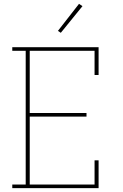

<svg xmlns="http://www.w3.org/2000/svg" viewBox="-20 -981 640 1001"><path d="M44 0V-19H114V-716H44V-735H494V-590H473V-716H135V-392H431V-373H135V-19H473V-145H494V0ZM297 -810 282 -820 392 -961 410 -949Z"/></svg>

Font: Iosevka Etoile Thin
Style: Regular
Weight: 100
Designer: Belleve Invis
Foundry: Belleve Invis
Version: Version 22.1.2; ttfautohint (v1.8.4)